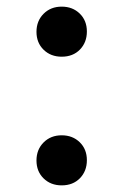

<svg xmlns="http://www.w3.org/2000/svg" viewBox="-20 -542 372 579"><path d="M166 17Q133 17 111.5 -4Q90 -25 90 -58Q90 -91 111.5 -112.5Q133 -134 166 -134Q199 -134 220.5 -113Q242 -92 242 -59Q242 -26 221 -4.5Q200 17 166 17ZM166 -371Q133 -371 111.5 -392Q90 -413 90 -446Q90 -479 111.5 -500.5Q133 -522 166 -522Q199 -522 220.5 -501Q242 -480 242 -447Q242 -414 221 -392.5Q200 -371 166 -371Z"/></svg>

Font: Literata 18pt
Style: Regular
Weight: 400
Designer: Latin by Veronika Burian and Jose Scaglione. Greek by Irene Vlachou. Cyrillic by Vera Evstafieva.
Foundry: TypeTogether
Version: Version 3.103;gftools[0.9.29]